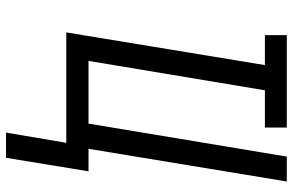

<svg xmlns="http://www.w3.org/2000/svg" viewBox="-188 -587 976 640"><g transform="rotate(90 300.0 -267.0)"><path d="M422 201 456 0H88L197 -662H97V-735H405V-662H281L183 -74H392L502 -735H585L476 -74H551L506 201Z"/></g></svg>

Font: Iosevka SS04 Extended
Style: Italic
Weight: 400
Width: 7
Italic angle: -9°
Monospace: yes
Designer: Belleve Invis
Foundry: Belleve Invis
Version: Version 19.0.0; ttfautohint (v1.8.4)